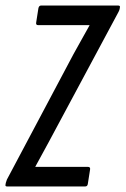

<svg xmlns="http://www.w3.org/2000/svg" viewBox="-38 -675 455 695"><path d="M-12 0Q-20 0 -18 -7L-17 -13Q-16 -16 -15 -19Q-14 -22 -13 -25L228 -479Q243 -505 257.5 -532Q272 -559 286 -583V-584Q266 -584 246 -584Q226 -584 208 -584H100Q91 -584 93 -594L101 -645Q103 -655 111 -655H389Q398 -655 396 -648L395 -642Q394 -639 393 -636Q392 -633 390 -630L138 -160Q126 -137 113.5 -115Q101 -93 90 -72V-71Q111 -71 129.5 -71Q148 -71 167 -71H280Q290 -71 288 -61L280 -10Q279 0 270 0Z"/></svg>

Font: Sofia Sans Extra Condensed Medium
Style: Italic
Weight: 500
Italic angle: -9°
Version: Version 4.100